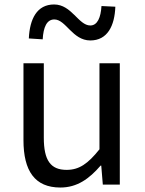

<svg xmlns="http://www.w3.org/2000/svg" viewBox="-20 -826 647 859"><path d="M384 -645C461 -645 493 -711 496 -796L434 -799C431 -748 416 -712 384 -712C331 -712 301 -806 222 -806C145 -806 113 -741 109 -654L171 -650C174 -704 189 -739 223 -739C275 -739 304 -645 384 -645ZM250 13C325 13 379 -26 430 -85H433L440 0H516V-543H425V-158C373 -93 334 -66 278 -66C206 -66 176 -109 176 -210V-543H85V-199C85 -61 136 13 250 13Z"/></svg>

Font: Noto Sans JP
Style: Regular
Weight: 400
Designer: Ryoko NISHIZUKA  (kana, bopomofo & ideographs); Paul D. Hunt (Latin, Greek & Cyrillic); Sandoll Communications , Soo-you
Foundry: Adobe
Version: Version 2.002;hotconv 1.0.116;makeotfexe 2.5.65601